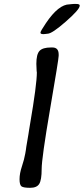

<svg xmlns="http://www.w3.org/2000/svg" viewBox="-20 -940 416 954"><path d="M195.3 -770.5Q181.2 -770.5 181.2 -776.9V-778.8Q181.2 -784.7 208 -824.7Q271 -918.5 325.7 -918.5Q331.5 -919.4 334 -919.4L346.7 -920.4H357.4Q376 -920.4 376 -913.1V-911.6Q376 -893.1 307.1 -832.8Q238.3 -772.5 216.3 -772.5Q211.4 -771.5 208.5 -771.5L197.8 -770.5ZM232.9 -704.1H240.7Q271.5 -704.1 271.5 -669.4V-662.6Q271.5 -646.5 229.2 -400.1Q187 -153.8 187 -99.9Q187 -45.9 175 -26.4Q163.1 -6.8 129.9 -6.8Q96.7 -6.8 86.9 -13.9Q77.1 -21 77.1 -49.6Q77.1 -78.1 88.9 -113.3Q100.6 -148.4 105.5 -176.8L108.4 -193.8L110.8 -211.4L116.7 -246.1Q119.6 -263.7 121.3 -273.2Q123 -282.7 124 -291Q125 -299.3 129.4 -323.7Q163.1 -520.5 163.1 -580.1L162.1 -586.9L160.6 -622.6Q160.6 -670.4 176.5 -687.3Q192.4 -704.1 232.9 -704.1Z"/></svg>

Font: Averia Sans Libre
Style: Italic
Weight: 400
Italic angle: -7.90001°
Version: Version 1.002